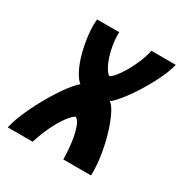

<svg xmlns="http://www.w3.org/2000/svg" viewBox="-159 -592 657 688"><g transform="rotate(30 170.0 -247.5)"><path d="M-35 0Q-26 -38 -6.8 -79.5Q12.3 -121 34.9 -159.5Q57.5 -198 78.8 -226Q100.1 -254 113.1 -264Q98.1 -276 84.8 -302.5Q71.5 -329 62.6 -363.5Q53.6 -398 49.8 -433Q46 -468 49 -495H140.5Q139.2 -469.3 145 -437Q150.8 -404.8 162.3 -378Q173.9 -351.1 187.8 -340.9Q197.1 -344.9 209.4 -360Q221.8 -375.1 234.3 -396.7Q246.8 -418.2 257.5 -443.9Q268.2 -469.6 273.6 -495H374.6Q366.6 -463 348.3 -426Q330 -389 308.1 -354.5Q286.3 -320 265.9 -295.5Q245.6 -271 234.6 -264Q246.6 -257 259.7 -231Q272.9 -205 284.7 -167Q296.5 -129 303.6 -85.5Q310.7 -42 309.7 0H195Q194.7 -20.4 192.8 -44.4Q190.9 -68.4 186.4 -91.5Q181.9 -114.5 175 -131.5Q168.2 -148.5 157.2 -154.8Q145.2 -149.2 128.6 -126.9Q112 -104.6 96 -71.5Q80 -38.4 68.1 0Z"/></g></svg>

Font: Alumni Sans Thin
Style: Italic
Weight: 100
Italic angle: -8°
Designer: Robert E. Leuschke
Foundry: Robert E. Leuschke
Version: Version 1.016